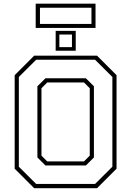

<svg xmlns="http://www.w3.org/2000/svg" viewBox="-20 -994 693 1014"><path d="M160.5 0 57.5 -103V-597L160.5 -700H492.5L595.5 -597V-103L492.5 0ZM229.5 -141.5H423.5L454 -172V-528L423.5 -558.5H229.5L199 -528V-172ZM171 -22.5H482L573.5 -113.5V-587.5L482 -678.5H171L79.5 -587.5V-113.5ZM220 -120 177.5 -162.5V-538.5L220 -580.5H433.5L476 -538.5V-162.5L433.5 -120ZM274 -726V-831H380V-726ZM293.5 -745H360V-811.5H293.5ZM168.5 -846.5V-974.5H484.5V-846.5ZM191 -867.5H463V-953H191Z"/></svg>

Font: Tourney ExtraLight
Style: Regular
Weight: 250
Designer: Tyler Finck
Foundry: Etcetera Type Co
Version: Version 1.015